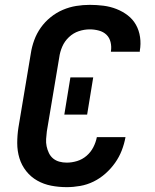

<svg xmlns="http://www.w3.org/2000/svg" viewBox="-20 -763 640 791"><path d="M255 8Q222 8 191 2Q160 -4 133.5 -19Q107 -34 88 -58Q69 -82 60 -111.5Q51 -141 51 -173.5Q51 -206 56 -238L107 -543Q111 -570 121 -597.5Q131 -625 148 -649Q165 -673 188.5 -692Q212 -711 239 -722.5Q266 -734 294 -738.5Q322 -743 350 -743Q378 -743 406 -739.5Q434 -736 459.5 -726Q485 -716 506 -700Q527 -684 540 -661Q553 -638 557 -610Q561 -582 556 -554Q556 -553 556 -552Q556 -551 556 -550H437Q437 -551 437 -551.5Q437 -552 437 -552Q440 -571 435.5 -589.5Q431 -608 418.5 -620Q406 -632 387.5 -637Q369 -642 350 -642Q327 -642 304.5 -634.5Q282 -627 264 -610Q246 -593 236.5 -571Q227 -549 224 -526L173 -222Q171 -206 170 -190.5Q169 -175 172 -160.5Q175 -146 181.5 -132.5Q188 -119 199 -110Q210 -101 224.5 -97Q239 -93 255 -93Q276 -93 297.5 -99.5Q319 -106 336.5 -121Q354 -136 364.5 -156.5Q375 -177 379 -198H497Q492 -170 481.5 -143Q471 -116 454 -92Q437 -68 414.5 -48Q392 -28 365.5 -15Q339 -2 310.5 3Q282 8 255 8ZM339 -291H245L270 -444H364Z"/></svg>

Font: Iosevka SS04 Extended Oblique
Style: Bold
Weight: 700
Width: 7
Italic angle: -9°
Monospace: yes
Designer: Belleve Invis
Foundry: Belleve Invis
Version: Version 19.0.0; ttfautohint (v1.8.4)